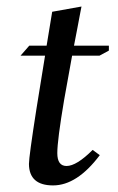

<svg xmlns="http://www.w3.org/2000/svg" viewBox="-20 -560 362 589"><path d="M184.1 -50.8Q214.8 -50.8 264.2 -100.1L286.1 -84Q216.3 8.8 142.8 8.8Q69.3 8.8 68.8 -57.1Q68.8 -79.1 91.8 -226.1L118.2 -389.2H43L69.8 -419.9H123L140.1 -523.9L230 -540Q229 -537.1 226.1 -520Q223.1 -502.9 217.5 -474.4Q211.9 -445.8 207 -419.9H314V-404.8L285.2 -389.2H201.2L176.8 -253.9Q155.8 -129.9 155.8 -90.3Q155.8 -50.8 184.1 -50.8Z"/></svg>

Font: Unna-Italic
Style: Italic
Weight: 400
Italic angle: -8°
Designer: Jorge de Buen U.
Foundry: Omnibus-Type
Version: Version 2.006;PS 002.006;hotconv 1.0.70;makeotf.lib2.5.58329